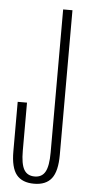

<svg xmlns="http://www.w3.org/2000/svg" viewBox="-51 -706 335 740"><g transform="rotate(5 116.5 -335.5)"><path d="M109.5 4Q155.5 4 177.2 -24Q199 -52 199 -115.5V-675H163V-121.5Q163 -69 150.2 -46.5Q137.5 -24 109.5 -24Q81 -24 68.2 -46Q55.5 -68 55.5 -119V-305H19.5V-113.5Q19.5 -50.5 41.5 -23.2Q63.5 4 109.5 4Z"/></g></svg>

Font: Anybody ExtraCondensed ExtraLight
Style: Regular
Weight: 250
Width: 2
Version: Version 1.113;gftools[0.9.25]